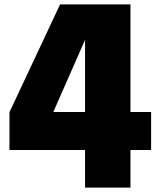

<svg xmlns="http://www.w3.org/2000/svg" viewBox="-20 -807 707 863"><path d="M22.5 -132.8V-302.7L250 -787.1H566.4V-303.7H659.2V-132.8H566.4V36.1H362.3V-132.8ZM219.7 -303.7H362.3V-627.9Z"/></svg>

Font: GenEi M Gothic v2 Black
Style: Regular
Weight: 900
Version: Version 2.0